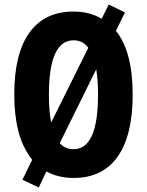

<svg xmlns="http://www.w3.org/2000/svg" viewBox="-20 -776 649 848"><path d="M566 -358Q566 -178 499.5 -84Q433 10 305 10Q237 10 185 -19L151 52L79 18L122 -70Q78 -128 60.5 -198.5Q43 -269 43 -359Q43 -539 110 -632Q177 -725 305 -725Q376 -725 429 -693L460 -756L532 -721L492 -640Q566 -548 566 -358ZM196 -358Q196 -285 206 -235L370 -565Q346 -598 305 -598Q196 -598 196 -358ZM413 -358Q413 -423 405 -470L244 -144Q267 -117 305 -117Q413 -117 413 -358Z"/></svg>

Font: Noto Sans Gurmukhi ExtraCondensed ExtraBold
Style: Regular
Weight: 800
Width: 2
Designer: Jelle Bosma - Monotype Design Team
Foundry: Monotype Imaging Inc.
Version: Version 2.004; ttfautohint (v1.8.4.7-5d5b)